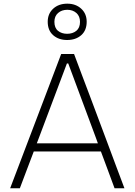

<svg xmlns="http://www.w3.org/2000/svg" viewBox="-20 -1000 715 1020"><path d="M34 0Q56 -57.5 80 -121Q104 -184.5 126 -242L219 -486.5Q244 -552 264.2 -605.5Q284.5 -659 305 -713H373.5Q394 -658 414 -605Q434 -552 459 -486L551 -240.5Q573 -181.5 596.2 -119.2Q619.5 -57 641 0H588.5Q571 -47.5 552.5 -97.5Q534 -147.5 516 -195.5H159.5Q141 -147 122.2 -97.2Q103.5 -47.5 85.5 0ZM187.5 -270Q182 -255 175.5 -238.5H500Q494.5 -253 490 -266.5L342.5 -663H335.5ZM336.5 -787.5Q291.5 -787.5 262.5 -813Q233.5 -838.5 233.5 -884.5Q233.5 -927 262.5 -953.8Q291.5 -980.5 337.5 -980.5Q382.5 -980.5 411.5 -953.8Q440.5 -927 440.5 -884.5Q440.5 -838.5 411.5 -813Q382.5 -787.5 336.5 -787.5ZM336.5 -820.5Q366 -820.5 385.5 -836.2Q405 -852 405 -884Q405 -914 385.8 -931Q366.5 -948 337.5 -948Q308 -948 288.5 -931Q269 -914 269 -884Q269 -852 288.2 -836.2Q307.5 -820.5 336.5 -820.5Z"/></svg>

Font: Commissioner ExtraLight
Style: Regular
Weight: 200
Designer: Kostas Bartsokas
Foundry: Kostas Bartsokas
Version: Version 1.000; ttfautohint (v1.8.3)